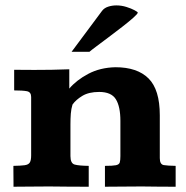

<svg xmlns="http://www.w3.org/2000/svg" viewBox="-20 -708 706 728"><path d="M31.2 0Q31.2 -2 31.2 -13.4Q31.2 -24.9 31 -39.6Q30.8 -54.2 30.8 -65.7Q30.8 -77.1 30.8 -79.1Q58.6 -79.6 73.2 -81.5Q87.9 -83.5 93 -91.8Q98.1 -100.1 98.1 -118.7V-340.3Q98.1 -358.9 82.3 -362.1Q66.4 -365.2 33.7 -365.2Q33.7 -367.7 33.7 -386Q33.7 -404.3 33.7 -422.6Q33.7 -440.9 33.7 -443.4Q54.7 -443.4 73.7 -443.1Q92.8 -442.9 110.4 -442.9Q143.6 -442.9 175.8 -443.4Q208 -443.8 242.7 -445.3V-372.1Q270 -404.3 314.7 -428Q359.4 -451.7 417.5 -453.1Q500.5 -453.1 543.2 -410.6Q585.9 -368.2 585.9 -271V-108.4Q585.9 -84.5 601.1 -82Q616.2 -79.6 646 -79.1V0Q616.2 0 587.4 -0.2Q558.6 -0.5 517.6 -1Q479.5 -1 445.3 -0.5Q411.1 0 377.9 0V-79.1Q407.2 -79.1 419.4 -81.5Q431.6 -84 434.1 -92Q436.5 -100.1 436.5 -116.2V-250Q436.5 -303.7 419.4 -331.5Q402.3 -359.4 356 -359.4Q316.9 -359.4 292.2 -344.5Q267.6 -329.6 254.9 -311.5Q250 -295.9 248.5 -277.1Q247.1 -258.3 247.1 -236.3V-116.2Q247.1 -88.4 263.2 -84Q279.3 -79.6 316.4 -79.1V0Q280.8 0 247.3 -0.2Q213.9 -0.5 166 -1Q125.5 -1 94 -0.5Q62.5 0 31.2 0ZM251.5 -511.7 366.7 -666.5Q375 -677.7 389.9 -682.6Q404.8 -687.5 421.4 -687.5Q440.9 -687.5 459.5 -681.6Q478 -675.8 490.2 -669.2Q502.4 -662.6 502.4 -660.2Q502 -655.3 485.1 -640.4Q468.3 -625.5 443.1 -606Q418 -586.4 391.8 -566.9Q365.7 -547.4 345.5 -532.2Q325.2 -517.1 319.3 -511.7Z"/></svg>

Font: Kameron
Style: Bold
Weight: 700
Designer: Vernon Adams
Foundry: Vernon Adams
Version: Version 1.100